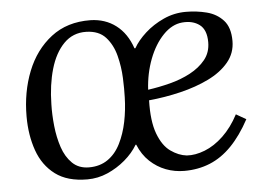

<svg xmlns="http://www.w3.org/2000/svg" viewBox="-43 -566 883 633"><g transform="rotate(-5 398.5 -250.0)"><path d="M593 -511Q629 -511 662 -502.5Q695 -494 716.5 -470.5Q738 -447 738 -402Q738 -362 713 -332Q688 -302 646 -281.5Q604 -261 552 -248.5Q500 -236 447 -231Q445 -162 460.5 -120.5Q476 -79 502 -60.5Q528 -42 555 -39Q583 -37 615 -49.5Q647 -62 676.5 -90Q706 -118 728 -160L761 -141Q733 -89 700 -55Q667 -21 628 -5Q589 11 543 11Q511 11 482 0Q453 -11 429.5 -33Q406 -55 392 -89H390Q374 -62 347.5 -39.5Q321 -17 289 -3Q257 11 222 11Q156 11 116 -19Q76 -49 58 -100Q40 -151 40 -213Q40 -294 67 -362Q94 -430 147 -471Q200 -512 277 -511Q326 -510 361.5 -483Q397 -456 414 -406H417Q431 -431 457.5 -455Q484 -479 519 -495Q554 -511 593 -511ZM260 -474Q216 -475 186 -444.5Q156 -414 141 -362Q126 -310 125 -246Q124 -212 128 -174Q132 -136 143 -103Q154 -70 175.5 -49Q197 -28 231 -28Q267 -28 293 -46Q319 -64 335 -96Q351 -128 359 -167Q367 -206 368 -248Q369 -274 367.5 -311.5Q366 -349 356.5 -386Q347 -423 324.5 -448Q302 -473 260 -474ZM578 -477Q544 -474 515 -444Q486 -414 468 -367Q450 -320 447 -266Q483 -271 520 -280.5Q557 -290 588 -306.5Q619 -323 638.5 -347Q658 -371 658 -405Q658 -446 635.5 -463Q613 -480 578 -477Z"/></g></svg>

Font: Lora
Style: Italic
Weight: 400
Italic angle: -3°
Designer: Olga Karpushina, Alexei Vanyashin (Cyrillic)
Foundry: Cyreal
Version: Version 3.008